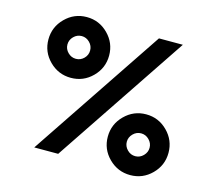

<svg xmlns="http://www.w3.org/2000/svg" viewBox="-102 -839 1105 977"><g transform="rotate(15 450.0 -350.0)"><path d="M622.1 -700.2H748L278.8 0H152.8ZM127.2 -662.8Q174.3 -710 240.2 -710Q306.2 -710 353 -662.8Q399.9 -615.7 399.9 -549.8Q399.9 -483.9 353 -437Q306.2 -390.1 240.2 -390.1Q174.3 -390.1 127.2 -437Q80.1 -483.9 80.1 -549.8Q80.1 -615.7 127.2 -662.8ZM240.2 -609.9Q215.8 -609.9 198 -592Q180.2 -574.2 180.2 -549.8Q180.2 -525.9 198 -508.1Q215.8 -490.2 240.2 -490.2Q264.6 -490.2 282.2 -507.8Q299.8 -525.4 299.8 -549.8Q299.8 -574.2 282 -592Q264.2 -609.9 240.2 -609.9ZM547.1 -262.9Q594.2 -310.1 660.2 -310.1Q726.1 -310.1 772.9 -262.9Q819.8 -215.8 819.8 -149.9Q819.8 -84 772.9 -37.1Q726.1 9.8 660.2 9.8Q594.2 9.8 547.1 -37.1Q500 -84 500 -149.9Q500 -215.8 547.1 -262.9ZM617.9 -107.9Q635.7 -89.8 660.2 -89.8Q684.6 -89.8 702.4 -107.9Q720.2 -126 720.2 -149.9Q720.2 -173.8 702.4 -191.9Q684.6 -210 660.2 -210Q635.7 -210 617.9 -191.9Q600.1 -173.8 600.1 -149.9Q600.1 -126 617.9 -107.9Z"/></g></svg>

Font: Gully
Style: Bold
Weight: 700
Designer: jaikishan Patel
Foundry: MagicType
Version: Version 1.000;Glyphs 3.2 (3242)